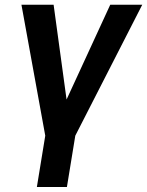

<svg xmlns="http://www.w3.org/2000/svg" viewBox="-20 -565 605 790"><path d="M68.2 -545.5 166.2 -6.7 131.7 204.5H255.3L289.8 -6.7L565.3 -545.5H433.6L253.9 -155.5L200.6 -545.5Z"/></svg>

Font: Margiela Sans Semi Bold
Style: Italic
Weight: 600
Italic angle: -9.39999°
Designer: Stefan Endress, Andreas Faust
Version: Version 1.100;FEAKit 1.0